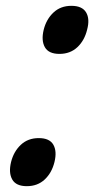

<svg xmlns="http://www.w3.org/2000/svg" viewBox="-20 -629 328 659"><path d="M279 -527Q270 -490 245.5 -467Q221 -444 184 -444Q147 -444 134 -467Q121 -490 130 -527Q139 -563 163.5 -586Q188 -609 225 -609Q262 -609 275.5 -586.5Q289 -564 279 -527ZM167 -73Q158 -36 133.5 -13Q109 10 72 10Q35 10 22 -13Q9 -36 18 -73Q27 -109 51.5 -132Q76 -155 113 -155Q150 -155 163 -132.5Q176 -110 167 -73Z"/></svg>

Font: TypoPRO Sinkin Sans
Style: 400 Italic
Weight: 400
Italic angle: -112°
Designer: Keith Bates
Foundry: K-Type
Version: Sinkin Sans (version 1.0)  by Keith Bates   •   © 2014   www